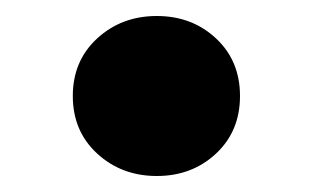

<svg xmlns="http://www.w3.org/2000/svg" viewBox="-20 -464 386 240"><path d="M176 -244Q132 -244 101.5 -272Q71 -300 71 -344Q71 -388 101.5 -416Q132 -444 176 -444Q220 -444 250 -416Q280 -388 280 -344Q280 -300 250 -272Q220 -244 176 -244Z"/></svg>

Font: YamahaIndonesia935. App XBold
Style: Regular
Weight: 800
Designer: Dalton Maag Ltd
Foundry: Dalton Maag Ltd
Version: Version 1.002; January 01, 2024; Regular/Italic